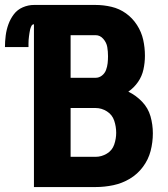

<svg xmlns="http://www.w3.org/2000/svg" viewBox="-81 -755 677 775"><path d="M56 0H305Q341 0 376.5 -7.5Q412 -15 443 -33.5Q474 -52 496 -81.5Q518 -111 527 -146Q536 -181 536 -217Q536 -252 526.5 -285.5Q517 -319 492.5 -344.5Q468 -370 437 -385Q460 -401 476 -424Q492 -447 498 -474.5Q504 -502 504 -530Q504 -563 497 -594.5Q490 -626 472 -654Q454 -682 427.5 -701Q401 -720 369 -727.5Q337 -735 305 -735H56Q33 -735 11 -725.5Q-11 -716 -25 -697.5Q-39 -679 -47 -657Q-55 -635 -58 -611.5Q-61 -588 -61 -565H34Q34 -572 34 -579Q34 -586 34.5 -593.5Q35 -601 36 -608Q37 -615 38 -622Q39 -629 40.5 -635.5Q42 -642 45.5 -649.5Q49 -657 56 -657ZM204 -441V-613H305Q323 -613 336 -598Q349 -583 352 -565Q355 -547 355 -528Q355 -514 353.5 -500Q352 -486 347 -472.5Q342 -459 330.5 -450Q319 -441 305 -441ZM204 -122V-319H305Q329 -319 350.5 -305.5Q372 -292 380 -268Q388 -244 388 -219Q388 -195 380 -171.5Q372 -148 350.5 -135Q329 -122 305 -122Z"/></svg>

Font: Iosevka Sparkle Heavy
Style: Regular
Weight: 900
Designer: Belleve Invis
Foundry: Belleve Invis
Version: Version 4.5.0; ttfautohint (v1.8.3)